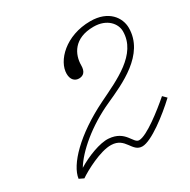

<svg xmlns="http://www.w3.org/2000/svg" viewBox="-156 -834 981 989"><g transform="rotate(-30 334.5 -339.5)"><path d="M47 -13 74 0C110 -25 215 -82 279 -80C363 -78 355 7 416 7C470 7 584 -81 653 -146L632 -167C572 -115 463 -29 417 -29C383 -29 381 -108 284 -115C234 -119 150 -86 94 -51C137 -123 243 -215 377 -275C483 -323 660 -399 660 -557C660 -618 613 -686 505 -686C357 -686 264 -588 264 -512C264 -476 284 -459 308 -459C335 -459 351 -476 351 -512C351 -576 387 -653 505 -653C585 -653 625 -602 625 -557C625 -420 470 -355 350 -296C167 -206 57 -91 47 -13Z"/></g></svg>

Font: Louise
Style: Regular
Weight: 400
Designer: Ange Degheest & Luna Delabre & Camille Depalle
Foundry: Velvetyne Type Foundry
Version: Version 1.000;FEAKit 1.0